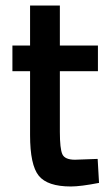

<svg xmlns="http://www.w3.org/2000/svg" viewBox="-20 -665 398 696"><path d="M335 -407H197V-187Q197 -126 206 -106Q215 -86 252 -86L334 -89L339 -2Q272 11 237 11Q152 11 120.5 -28Q89 -67 89 -175V-407H25V-500H89V-645H197V-500H335Z"/></svg>

Font: TitilliumWeb-SemiBold
Style: SemiBold
Weight: 600
Version: Version 1.001;PS 57.000;hotconv 1.0.70;makeotf.lib2.5.55311